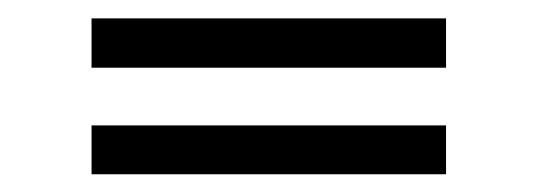

<svg xmlns="http://www.w3.org/2000/svg" viewBox="-20 -464 602 211"><path d="M470.2 -326.2V-272.5H80.6V-326.2ZM470.2 -443.8V-389.6H80.6V-443.8Z"/></svg>

Font: Flanker
Style: Bold
Weight: 700
Designer: Flanker
Foundry: Flanker
Version: Version 2.021